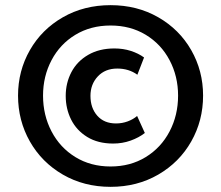

<svg xmlns="http://www.w3.org/2000/svg" viewBox="-20 -712 858 745"><path d="M50 -341Q50 -437 96 -517.5Q142 -598 224 -645Q306 -692 409 -692Q512 -692 594 -645Q676 -598 722 -517.5Q768 -437 768 -341Q768 -244 722 -163Q676 -82 594 -34.5Q512 13 409 13Q306 13 224 -34.5Q142 -82 96 -163Q50 -244 50 -341ZM671 -341Q671 -416 638 -478.5Q605 -541 545.5 -577Q486 -613 409 -613Q332 -613 272.5 -577Q213 -541 180 -478.5Q147 -416 147 -341Q147 -265 180 -202Q213 -139 272.5 -102.5Q332 -66 409 -66Q486 -66 545.5 -102.5Q605 -139 638 -202Q671 -265 671 -341ZM235 -340Q235 -390 257 -432Q279 -474 322 -499Q365 -524 424 -524Q458 -524 487.5 -514.5Q517 -505 539 -489L513 -422Q480 -446 435 -446Q388 -446 359.5 -415.5Q331 -385 331 -340Q331 -293 357.5 -263Q384 -233 430 -233Q454 -233 475.5 -241Q497 -249 512 -262L542 -196Q519 -178 487 -166.5Q455 -155 419 -155Q360 -155 318.5 -180.5Q277 -206 256 -248Q235 -290 235 -340Z"/></svg>

Font: MartelSansBold
Style: Bold
Weight: 700
Designer: Dan Reynolds and Mathieu Réguer
Foundry: Dan Reynolds and Mathieu Réguer
Version: Version 1.002; ttfautohint (v1.1) -l 5 -r 5 -G 72 -x 0 -D la